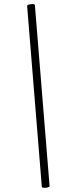

<svg xmlns="http://www.w3.org/2000/svg" viewBox="-20 -753 345 941"><path d="M185 163 113 -723Q112 -728 121 -730.5Q130 -733 140 -733Q150 -733 151 -728L223 159Q224 163 214.5 165.5Q205 168 195.5 167.5Q186 167 185 163Z"/></svg>

Font: Cormorant Infant Light Medium
Style: Italic
Weight: 500
Italic angle: -10°
Version: Version 4.001